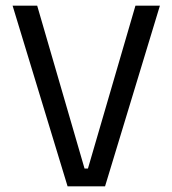

<svg xmlns="http://www.w3.org/2000/svg" viewBox="-20 -659 610 679"><path d="M219 0 24.5 -639H111.5L279 -63H291L459 -639H545.5L351.5 0Z"/></svg>

Font: Anek Bangla
Style: Regular
Weight: 400
Designer: Sulekha Rajkumar (Bangla), Yesha Goshar (Latin)
Foundry: Ek Type
Version: Version 1.003